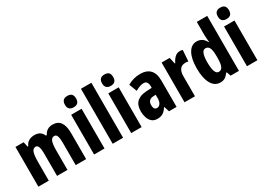

<svg xmlns="http://www.w3.org/2000/svg" viewBox="-11 -1528 3163 2298"><g transform="rotate(-30 1570.0 -379.0)"><path d="M574 -559Q716 -559 716 -360V0H572V-315Q572 -372 560.5 -401.5Q549 -431 524 -431Q487 -431 472.5 -392Q458 -353 458 -271V0H314V-316Q314 -431 266 -431Q228 -431 214 -388Q200 -345 200 -255V0H56V-549H169L184 -480H194Q210 -522 245 -540.5Q280 -559 321 -559Q369 -559 398 -538.5Q427 -518 439 -485H453Q488 -559 574 -559Z M898 -768Q939 -768 957 -748Q975 -728 975 -689Q975 -611 898 -611Q821 -611 821 -689Q821 -768 898 -768ZM970 -549V0H826V-549Z M1227 0H1083V-760H1227Z M1411 -768Q1452 -768 1470 -748Q1488 -728 1488 -689Q1488 -611 1411 -611Q1334 -611 1334 -689Q1334 -768 1411 -768ZM1483 -549V0H1339V-549Z M1787 -560Q1872 -560 1919 -511.5Q1966 -463 1966 -363V0H1861L1838 -73H1835Q1809 -31 1778 -10.5Q1747 10 1697 10Q1651 10 1622.5 -15.5Q1594 -41 1581 -81Q1568 -121 1568 -166Q1568 -254 1614.5 -296.5Q1661 -339 1751 -343L1822 -346V-368Q1822 -404 1808 -424Q1794 -444 1765 -444Q1717 -444 1649 -405L1608 -512Q1688 -560 1787 -560ZM1788 -249Q1713 -246 1713 -168Q1713 -105 1758 -105Q1786 -105 1804 -131Q1822 -157 1822 -201V-251Z M2331 -559Q2339 -559 2348 -558.5Q2357 -558 2371 -554L2360 -400Q2352 -403 2341.5 -404Q2331 -405 2322 -405Q2269 -405 2244.5 -371.5Q2220 -338 2220 -279V0H2076V-549H2187L2207 -461H2214Q2229 -497 2259 -528Q2289 -559 2331 -559Z M2569 10Q2490 10 2447.5 -66.5Q2405 -143 2405 -276Q2405 -409 2447 -484Q2489 -559 2564 -559Q2602 -559 2633 -540Q2664 -521 2686 -479H2691Q2689 -512 2686.5 -535.5Q2684 -559 2684 -578V-760H2828V0H2713L2693 -57H2684Q2659 -22 2633.5 -6Q2608 10 2569 10ZM2614 -110Q2651 -110 2667.5 -146Q2684 -182 2684 -260V-292Q2684 -367 2667.5 -401Q2651 -435 2614 -435Q2551 -435 2551 -278Q2551 -110 2614 -110Z M3011 -768Q3052 -768 3070 -748Q3088 -728 3088 -689Q3088 -611 3011 -611Q2934 -611 2934 -689Q2934 -768 3011 -768ZM3083 -549V0H2939V-549Z"/></g></svg>

Font: Noto Sans Telugu ExtraCondensed ExtraBold
Style: Regular
Weight: 800
Width: 2
Designer: Jelle Bosma - Monotype Design Team
Foundry: Monotype Imaging Inc.
Version: Version 2.005; ttfautohint (v1.8.4.7-5d5b)